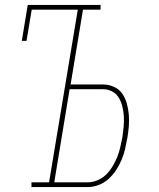

<svg xmlns="http://www.w3.org/2000/svg" viewBox="-20 -755 640 775"><path d="M107 0V-19H178L294 -716H108L87 -590H68L92 -735H386V-716H315L265 -414H396Q419 -414 440 -404.5Q461 -395 473.5 -377Q486 -359 492 -337Q498 -315 500 -292Q502 -269 500 -245Q498 -221 494 -198Q490 -176 485 -154Q480 -132 471 -110.5Q462 -89 449 -69Q436 -49 418.5 -33Q401 -17 379 -8.5Q357 0 334 0ZM334 -19Q354 -19 374 -27.5Q394 -36 409 -51Q424 -66 435 -84.5Q446 -103 453.5 -122Q461 -141 465.5 -161Q470 -181 474 -201Q477 -221 479 -242Q481 -263 480 -283Q479 -303 474.5 -322.5Q470 -342 460.5 -359Q451 -376 433.5 -385.5Q416 -395 396 -395H261L199 -19Z"/></svg>

Font: Iosevka Curly Slab ThEx
Style: Italic
Weight: 100
Width: 7
Italic angle: -9°
Monospace: yes
Designer: Belleve Invis
Foundry: Belleve Invis
Version: Version 11.1.0; ttfautohint (v1.8.3)